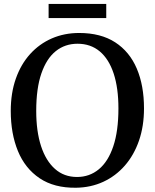

<svg xmlns="http://www.w3.org/2000/svg" viewBox="-20 -914 762 946"><path d="M355 11Q247 12.5 175.2 -35.8Q103.5 -84 68.2 -170Q33 -256 33 -367.5Q33 -455.5 58 -526.5Q83 -597.5 128.5 -647.8Q174 -698 235.5 -724.8Q297 -751.5 370 -751.5Q476.5 -751.5 547.5 -705.5Q618.5 -659.5 654 -576Q689.5 -492.5 689.5 -380Q689.5 -292.5 664.8 -221Q640 -149.5 595 -98Q550 -46.5 488.8 -18.2Q427.5 10 355 11ZM359.5 -42Q421 -42 467 -80Q513 -118 538.2 -193.2Q563.5 -268.5 563.5 -380Q563.5 -480.5 540 -551.8Q516.5 -623 471.5 -660.8Q426.5 -698.5 362 -698.5Q300.5 -698.5 255 -662.2Q209.5 -626 184 -552.5Q158.5 -479 158.5 -367.5Q158.5 -267 182.2 -194.2Q206 -121.5 250.8 -81.8Q295.5 -42 359.5 -42ZM503.5 -894.5V-825H219.5V-894.5Z"/></svg>

Font: Merriweather 20pt Medium
Style: Regular
Weight: 500
Version: Version 2.100